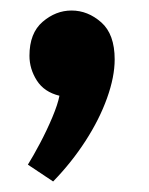

<svg xmlns="http://www.w3.org/2000/svg" viewBox="-20 -174 283 365"><path d="M81 171 33 139Q43 123 56 98.5Q69 74 79.5 49Q90 24 93 8Q64 1 50 -21Q36 -43 36 -68Q36 -111 61 -132.5Q86 -154 116 -154Q147 -154 172.5 -131.5Q198 -109 198 -61Q198 -28 183.5 12.5Q169 53 142.5 94Q116 135 81 171Z"/></svg>

Font: Yaldevi SemiBold
Style: Regular
Weight: 600
Designer: Sol Matas, Rajitha Manaperi, Kosala Senevirathne
Foundry: Mooniak
Version: Version 1.100